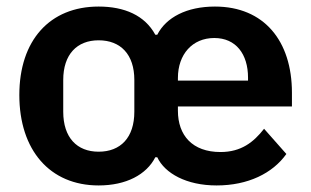

<svg xmlns="http://www.w3.org/2000/svg" viewBox="-20 -554 950 586"><path d="M281 -91C215 -91 173 -134 173 -213V-310C173 -388 215 -431 281 -431C348 -431 390 -388 390 -310V-213C390 -134 348 -91 281 -91ZM523 -308V-316C523 -388 567 -438 634 -438C700 -438 737 -389 737 -317V-308ZM641 12C737 12 812 -25 854 -84L786 -161C754 -120 716 -90 653 -90C567 -90 523 -141 523 -216V-229H871V-271C871 -429 786 -534 636 -534C550 -534 487 -501 460 -448H454C422 -507 360 -534 281 -534C132 -534 39 -431 39 -264C39 -96 132 12 281 12C365 12 427 -21 454 -74H460C483 -25 549 12 641 12Z"/></svg>

Font: IBM Plex Thai SemiBold
Style: Regular
Weight: 600
Designer: Mike Abbink, Paul van der Laan, Pieter van Rosmalen, Ben Mitchell, Mark Frömberg
Foundry: Bold Monday
Version: Version 1.0